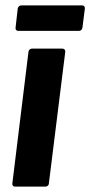

<svg xmlns="http://www.w3.org/2000/svg" viewBox="-20 -695 336 715"><path d="M48 -580H274C281 -580 286 -585 287 -592L296 -663C297 -670 292 -675 286 -675H60C53 -675 47 -670 46 -663L38 -592C37 -585 41 -580 48 -580ZM36 0H149C156 0 162 -5 162 -12L223 -502C224 -509 219 -514 212 -514H99C92 -514 87 -509 86 -502L26 -12C25 -5 29 0 36 0Z"/></svg>

Font: Barlow Semi Condensed
Style: Bold Italic
Weight: 700
Width: 4
Italic angle: -7°
Designer: Jeremy Tribby
Foundry: Tribby Type
Version: Version 1.422;hotconv 1.0.109;makeotfexe 2.5.65596